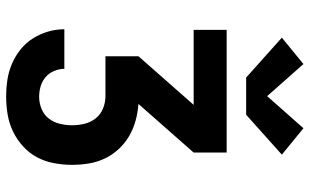

<svg xmlns="http://www.w3.org/2000/svg" viewBox="-216 -816 1031 640"><g transform="rotate(90 300.0 -495.5)"><path d="M302 0Q274 0 246.5 -4Q219 -8 193 -19Q167 -30 145 -47.5Q123 -65 108 -88.5Q93 -112 85 -139Q77 -166 77 -194H209Q209 -177 216 -160Q223 -143 236.5 -131.5Q250 -120 267 -115Q284 -110 302 -110Q323 -110 342.5 -118Q362 -126 374.5 -142Q387 -158 392 -178.5Q397 -199 397 -220Q397 -241 392 -261.5Q387 -282 374 -298.5Q361 -315 341 -323Q321 -331 300 -331H167V-441L329 -625H79V-735H488V-625L326 -441Q354 -439 381.5 -431.5Q409 -424 433 -410Q457 -396 476.5 -375Q496 -354 508 -328.5Q520 -303 524.5 -275Q529 -247 529 -219Q529 -190 523.5 -160Q518 -130 504 -103.5Q490 -77 467.5 -56.5Q445 -36 418 -23Q391 -10 361.5 -5Q332 0 302 0ZM238 -800 105 -919 193 -991 300 -870 407 -991 495 -919 362 -800Z"/></g></svg>

Font: Iosevka Curly XBdEx
Style: Regular
Weight: 800
Width: 7
Monospace: yes
Designer: Belleve Invis
Foundry: Belleve Invis
Version: Version 11.1.0; ttfautohint (v1.8.3)